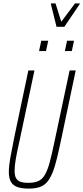

<svg xmlns="http://www.w3.org/2000/svg" viewBox="-20 -1103 490 1131"><path d="M149 8Q108 8 82 -1.5Q56 -11 44 -32.5Q32 -54 32 -90Q32 -125 41 -174.5Q50 -224 64 -294L147 -688H183L93 -264Q80 -207 73 -166.5Q66 -126 66 -98Q66 -70 74 -54.5Q82 -39 100 -32.5Q118 -26 147 -26Q183 -26 206 -36.5Q229 -47 244.5 -73.5Q260 -100 272.5 -146Q285 -192 300 -264L390 -688H426L343 -294Q328 -222 315.5 -170.5Q303 -119 288.5 -84Q274 -49 256 -29Q238 -9 212 -0.5Q186 8 149 8ZM362 -802 375 -863H416L403 -802ZM210 -802 223 -863H264L251 -802ZM313 -945 280 -1078 281 -1083H307L341 -975L422 -1083H450L449 -1078L359 -945Z"/></svg>

Font: Saira ExtraCondensed Thin
Style: Italic
Weight: 250
Width: 2
Italic angle: -12°
Designer: Hector Gatti with collaboration of the Omnibus-Type team
Foundry: Omnibus-Type
Version: Version 1.101